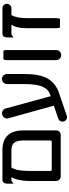

<svg xmlns="http://www.w3.org/2000/svg" viewBox="601 -1228 697 1939"><g transform="rotate(-90 949.5 -258.5)"><path d="M402.3 -491.7H226.6Q192.9 -441.4 192.9 -317.4V-98.6Q192.9 -91.3 196.3 -87.9Q199.7 -84.5 207 -84.5H486.3Q493.7 -84.5 497.1 -87.9Q500.5 -91.3 500.5 -98.6V-368.2Q500.5 -437.5 476.6 -464.8Q452.6 -491.7 402.3 -491.7ZM602.1 -368.2V-39.1Q602.1 -19 588.9 -6.3Q575.2 6.3 555.7 6.3H136.7Q118.7 6.3 105 -7.3Q91.3 -21 91.3 -39.1V-317.4Q91.3 -368.7 103 -420.9Q113.3 -465.8 129.9 -491.7H101.6Q87.4 -491.7 73.2 -477.5L64 -468.3V-529.3Q64 -560.1 77.1 -573.2Q86.4 -582.5 101.6 -582.5H402.3Q502.4 -582.5 552.2 -529.1Q602.1 -475.6 602.1 -368.2Z M1171.4 -536.1V-355.5Q1171.4 -206.5 1126 -126Q1080.1 -44.4 973.6 -8.8L752.9 66.4Q746.1 69.8 737.8 69.8Q717.8 69.8 703.6 55.7Q690.9 43 690.9 23.4Q690.9 4.9 704.6 -8.8Q712.4 -16.6 723.1 -19.5L852.1 -63L723.1 -527.3L722.2 -534.7V-535.2Q722.2 -555.2 737.8 -570.8Q753.4 -586.4 774.4 -586.4Q795.9 -586.4 811 -571.3Q820.3 -562 823.7 -549.3L947.8 -94.7L959.5 -98.6Q1017.6 -117.7 1043.5 -177.2Q1069.8 -238.3 1069.8 -355.5V-536.1Q1069.8 -557.1 1085 -572.3Q1100.1 -587.4 1121.1 -587.4Q1142.1 -587.4 1156.7 -572Q1171.4 -556.6 1171.4 -536.1Z M1312 -40V-535.2Q1312 -563.5 1318.8 -569.8Q1321.3 -572.8 1325.2 -572.8H1400.4Q1404.3 -572.8 1406.7 -570.3Q1409.2 -567.9 1410.2 -565.2Q1411.1 -562.5 1412.1 -558.6Q1413.6 -550.3 1413.6 -535.2V-40Q1413.6 -18.6 1398.7 -3.7Q1383.8 11.2 1363 11.2Q1342.3 11.2 1327.1 -3.9Q1312 -19 1312 -40Z M1834 -491.7H1767.6Q1735.8 -441.9 1735.8 -336.9V-39.1Q1735.8 -10.7 1729 -4.4Q1726.6 -1.5 1722.7 -1.5H1647.5Q1643.6 -1.5 1640.6 -4.4Q1634.3 -10.7 1634.3 -39.1V-340.8Q1634.3 -439.5 1669.9 -491.7H1578.1Q1564 -491.7 1549.8 -477.5L1540.5 -468.3V-529.3Q1540.5 -560.1 1553.7 -573.2Q1563 -582.5 1578.1 -582.5H1834Q1854.5 -582.5 1867.4 -569.6Q1880.4 -556.6 1880.4 -536.9Q1880.4 -517.1 1866.9 -504.4Q1853.5 -491.7 1834 -491.7Z"/></g></svg>

Font: YuPearl-Medium
Style: Medium
Weight: 500
Designer: Max Yao
Foundry: Max-Everyday
Version: Version 1.011; ttfautohint (v1.8.3)